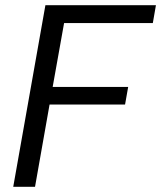

<svg xmlns="http://www.w3.org/2000/svg" viewBox="-20 -720 621 740"><path d="M31 0 155 -700H581L569 -631H227L183 -385H474L462 -317H171L115 0Z"/></svg>

Font: DM Sans 9pt
Style: Italic
Weight: 400
Italic angle: -10°
Designer: Colophon Foundry, Jonny Pinhorn
Foundry: Colophon Foundry
Version: Version 4.004